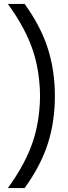

<svg xmlns="http://www.w3.org/2000/svg" viewBox="-20 -819 350 983"><path d="M106 -799H20Q93 -699 132 -604.5Q171 -510 181 -403Q189 -328 181 -252Q171 -145 132 -50.5Q93 44 20 144H106Q189 29 225 -84Q261 -197 261 -327Q261 -457 225 -570.5Q189 -684 106 -799Z"/></svg>

Font: Kreadon
Style: Regular
Weight: 400
Designer: kohakuno
Foundry: StudioGnu
Version: Version 1.000;Glyphs 3.1.2 (3151)